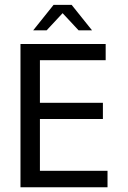

<svg xmlns="http://www.w3.org/2000/svg" viewBox="-20 -790 540 810"><path d="M66.4 -604.5H425.8V-536.1H148.4V-356.4H414.1V-288.1H148.4V-69.3H433.6V0H66.4ZM206.1 -769.5H282.2L368.2 -662.1H311.5L244.1 -734.4L176.8 -662.1H120.1Z"/></svg>

Font: BabelStone Shapes
Style: Regular
Weight: 400
Designer: Andrew West
Foundry: BabelStone
Version: Version 15.0.0 September 13, 2022